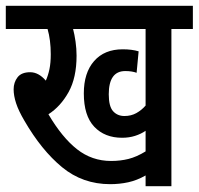

<svg xmlns="http://www.w3.org/2000/svg" viewBox="-20 -642 685 662"><path d="M571 -542V0H482V-37Q452 -20 422 -13.5Q392 -7 360 -7Q265 -7 194 -65.5Q123 -124 64 -226Q44 -260 35.5 -286Q27 -312 27 -334Q27 -358 40.5 -375.5Q54 -393 84 -393Q113 -393 138 -364Q146 -382 150.5 -403.5Q155 -425 155 -455Q155 -504 144 -542H0V-622H645V-542ZM409 -242Q432 -242 450 -252Q468 -262 482 -278V-542H232Q237 -523 240.5 -498.5Q244 -474 244 -450Q244 -374 216.5 -324.5Q189 -275 147 -248Q194 -168 245.5 -127.5Q297 -87 363 -87Q395 -87 423 -94Q451 -101 482 -120V-191Q466 -180 445.5 -173.5Q425 -167 401 -167Q341 -167 305 -205Q269 -243 269 -320Q269 -391 304.5 -431.5Q340 -472 403 -472Q435 -472 458 -465L451 -391Q435 -397 412 -397Q355 -397 355 -317Q355 -275 370 -258.5Q385 -242 409 -242Z"/></svg>

Font: Noto Sans ExtraCondensed Medium
Style: Regular
Weight: 500
Width: 2
Designer: Monotype Design Team
Foundry: Monotype Imaging Inc.
Version: Version 2.013; ttfautohint (v1.8.4.7-5d5b)